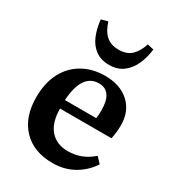

<svg xmlns="http://www.w3.org/2000/svg" viewBox="-190 -894 924 1017"><g transform="rotate(30 271.5 -385.0)"><path d="M290 14Q173 14 107 -55.5Q41 -125 41 -246Q41 -334 74 -396.5Q107 -459 166 -492.5Q225 -526 302 -526Q394 -526 449 -476Q504 -426 504 -340Q504 -300 495 -256H180Q181 -169 220.5 -125Q260 -81 327 -81Q370 -81 407 -95Q444 -109 478 -139L510 -105Q473 -49 416.5 -17.5Q360 14 290 14ZM180 -308H372Q375 -331 375 -357Q375 -475 293 -475Q243 -475 214.5 -434.5Q186 -394 180 -308ZM288 -586Q238 -586 204.5 -611Q171 -636 153.5 -678.5Q136 -721 131 -773L171 -784Q187 -732 216 -706.5Q245 -681 292 -681Q343 -681 371 -709Q399 -737 413 -783L452 -774Q446 -723 427 -680.5Q408 -638 374 -612Q340 -586 288 -586Z"/></g></svg>

Font: Literata 36pt SemiBold
Style: Regular
Weight: 600
Designer: Latin by Veronika Burian and Jose Scaglione. Greek by Irene Vlachou. Cyrillic by Vera Evstafieva.
Foundry: TypeTogether
Version: Version 3.002